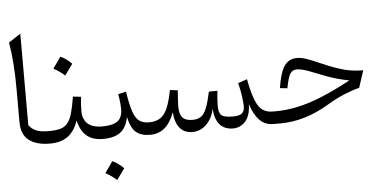

<svg xmlns="http://www.w3.org/2000/svg" viewBox="-62 -868 2544 1272"><g transform="rotate(-5 1210.5 -232.0)"><path d="M112.8 -742.7V-134.8Q127 -111.8 157 -97.4Q187 -83 245.1 -83H245.6V0H245.1Q155.8 0 106 -38.1Q56.2 -76.2 56.2 -161.1V-376.5Q56.2 -561.5 33.2 -690.4Z M363.3 -567.4Q397.9 -554.2 438.5 -514.2Q412.1 -476.1 385.3 -440.4Q368.7 -455.6 349.9 -468.8Q331.1 -481.9 311 -492.7Q324.7 -511.2 337.2 -529.5Q349.6 -547.9 363.3 -567.4ZM245.6 0Q230 0 230 -31.7V-51.3Q230 -83 245.6 -83Q292 -83 322 -91.6Q352.1 -100.1 370.6 -123Q389.2 -146 401.1 -188Q413.1 -230 423.8 -296.9L477.1 -291Q471.2 -234.9 471.2 -194.8Q471.2 -143.1 502.9 -113Q534.7 -83 599.1 -83H599.6V0H599.1Q529.3 0 489.7 -33.9Q450.2 -67.9 434.1 -137.2Q411.6 -68.8 366 -34.4Q320.3 0 245.6 0Z M599.6 0Q584 0 584 -31.7V-51.3Q584 -83 599.6 -83Q671.9 -83 703.4 -107.4Q734.9 -131.8 734.9 -188Q734.9 -207 731.4 -237.5Q728 -268.1 724.1 -286.6L776.9 -298.8Q790 -213.9 805.7 -167Q821.3 -120.1 846.2 -101.6Q871.1 -83 911.6 -83H912.1V0H911.6Q851.1 0 817.6 -29.1Q784.2 -58.1 768.6 -130.9Q754.9 -61 714.1 -30.5Q673.3 0 599.6 0ZM646 152.3Q680.7 165.5 721.2 205.6Q694.8 243.7 668 279.3Q651.4 264.2 632.6 251Q613.8 237.8 593.8 227.1Q607.4 208.5 619.9 190.2Q632.3 171.9 646 152.3Z M1462.9 5.9Q1406.2 5.9 1374.5 -30.3Q1342.8 -66.4 1339.4 -135.7Q1324.2 -69.3 1284.4 -31.7Q1244.6 5.9 1191.9 5.9Q1139.6 5.9 1109.1 -30.3Q1078.6 -66.4 1073.7 -135.7Q1047.4 -65.4 1007.3 -32.7Q967.3 0 912.1 0Q896.5 0 896.5 -31.7V-51.3Q896.5 -83 912.1 -83Q957 -83 986.3 -102.3Q1015.6 -121.6 1034.7 -165.8Q1053.7 -210 1067.4 -284.2L1119.6 -277.8Q1117.2 -251 1115.2 -219Q1113.3 -187 1113.3 -169.9Q1113.3 -119.6 1133.3 -96.9Q1153.3 -74.2 1199.7 -74.2Q1234.9 -74.2 1256.6 -89.1Q1278.3 -104 1293.7 -142.6Q1309.1 -181.2 1324.2 -251.5H1380.9Q1379.4 -240.7 1377.7 -221.9Q1376 -203.1 1375 -183.8Q1374 -164.6 1374 -150.9Q1374 -105 1392.8 -89.1Q1411.6 -73.2 1466.8 -73.2Q1514.6 -73.2 1530.3 -88.9Q1545.9 -104.5 1545.9 -133.8Q1545.9 -153.8 1540.3 -197.8Q1534.7 -241.7 1522 -290.5L1582.5 -311Q1603.5 -194.8 1634.8 -138.9Q1666 -83 1732.4 -83H1737.3V0H1732.9Q1675.3 0 1638.7 -38.3Q1602.1 -76.7 1580.6 -146Q1579.1 -68.4 1544.9 -31.2Q1510.7 5.9 1462.9 5.9Z M1924.8 -422.4Q1950.2 -422.4 1982.4 -412.1Q2014.6 -401.9 2071.3 -376.5Q2133.3 -349.1 2180.9 -332.8Q2228.5 -316.4 2270 -309.6Q2311.5 -302.7 2355 -302.7L2317.9 -189.5Q2268.1 -176.8 2214.8 -154.5Q2161.6 -132.3 2107.9 -100.1Q2020.5 -47.4 1938.5 -23.7Q1856.4 0 1779.3 0H1737.3Q1721.7 0 1721.7 -31.7V-51.3Q1721.7 -83 1737.3 -83H1752.9Q1824.7 -83 1899.4 -98.9Q1974.1 -114.7 2061.3 -150.1Q2148.4 -185.5 2257.3 -244.1Q2218.3 -252 2184.8 -260.7Q2151.4 -269.5 2115.5 -282.5Q2079.6 -295.4 2032.7 -314.5Q1985.4 -334 1959.7 -340.6Q1934.1 -347.2 1918.5 -347.2Q1887.2 -347.2 1872.1 -322.8Q1856.9 -298.3 1844.2 -228L1794.9 -233.4Q1810.1 -335 1839.8 -378.7Q1869.6 -422.4 1924.8 -422.4Z"/></g></svg>

Font: Pinar-DS1-FD Regular
Style: Regular
Weight: 400
Designer: Amin Abedi
Version: Version 3.000